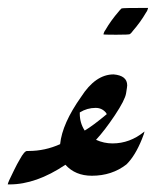

<svg xmlns="http://www.w3.org/2000/svg" viewBox="-64 -452 402 496"><path d="M-39.1 24.4H-43.9V23.9Q-43.9 20 -27.3 -13.2Q-20 -28.3 -12.7 -40.5Q-1 -62 5.9 -62H10.3Q52.2 -62 91.3 -79.6Q96.7 -132.8 145.5 -201.7Q182.6 -259.8 229.5 -259.8Q264.6 -256.8 264.6 -231.4Q264.6 -228.5 261.7 -210.9Q258.8 -193.4 232.9 -154.5Q207 -115.7 184.1 -90.8Q204.6 -81.5 226.6 -81.5Q271.5 -81.5 308.6 -111.8L309.1 -112.3V-111.3Q309.1 -108.9 302.7 -92.8Q285.2 -49.3 262.7 -27.3Q225.1 2 173.3 2Q130.4 2 105 -26.4Q29.3 24.4 -39.1 24.4ZM154.8 -114.7Q176.3 -127.4 211.9 -157.2L209.5 -161.1Q199.2 -173.3 183.1 -173.3Q161.1 -173.3 142.1 -161.6V-158.2Q142.1 -134.3 154.8 -114.7ZM235.8 -362.3Q203.1 -362.3 203.1 -363.3Q203.1 -364.3 204.8 -368.4Q206.5 -372.6 208 -374Q222.7 -399.4 243.2 -422.9Q243.2 -423.3 244.1 -424.1Q245.1 -424.8 246.6 -426.8Q248 -428.7 250 -430.2Q252 -431.6 317.9 -431.6Q318.4 -431.6 318.4 -430.7Q318.4 -429.7 316.7 -425.5Q314.9 -421.4 313.5 -419.9Q298.8 -394.5 278.3 -371.1Q278.3 -370.6 277.3 -369.6Q276.4 -368.7 274.9 -366.9Q273.4 -365.2 271.5 -363.8Q269.5 -362.3 235.8 -362.3Z"/></svg>

Font: Terrible Cursive
Style: Regular
Weight: 400
Designer: GGBotNet
Foundry: GGBotNet
Version: 1.00